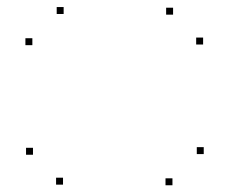

<svg xmlns="http://www.w3.org/2000/svg" viewBox="-20 -611 660 553"><path d="M476.7 -77.4V-97.4H456.7V-77.4ZM566.8 -167.2V-187.2H546.8V-167.2ZM163.3 -570.7V-590.7H143.3V-570.7ZM73.2 -480.9V-500.9H53.2V-480.9ZM565 -482.8V-502.8H545V-482.8ZM478.5 -568.8V-588.8H458.5V-568.8ZM75 -165.3V-185.3H55V-165.3ZM161.5 -79.2V-99.2H141.5V-79.2Z"/></svg>

Font: Monaspace Xenon Dots Var
Style: Regular
Weight: 400
Designer: Riley Cran and the Lettermatic Team
Version: Version 1.100 (Monaspace Xenon Dots)